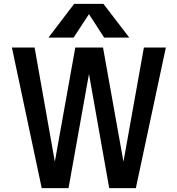

<svg xmlns="http://www.w3.org/2000/svg" viewBox="-20 -979 924 1000"><path d="M443.4 -905.3 363.3 -783.2H232.4L366.2 -959H518.6L653.3 -783.2H522.5ZM443.4 -593.8 336.9 1H197.3L42 -731.4H160.2L265.6 -136.7L372.1 -731.4H516.6L623 -136.7L729.5 -731.4H843.8L687.5 1H548.8Z"/></svg>

Font: Gen Shin Gothic Medium
Style: Regular
Weight: 500
Designer: [Source Han Sans]
Ryoko NISHIZUKA  (kana & ideographs); Paul D. Hunt (Latin, Greek & Cyrillic); Wenlong ZHANG  (bopomofo
Version: Version 1.002.20150607